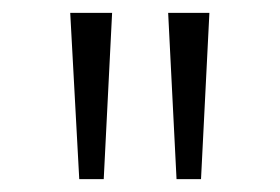

<svg xmlns="http://www.w3.org/2000/svg" viewBox="-20 -793 435 298"><path d="M103 -515 89 -773H154L141 -515ZM254 -515 241 -773H305L292 -515Z"/></svg>

Font: Noto Sans Telugu Condensed Light
Style: Regular
Weight: 300
Width: 3
Designer: Jelle Bosma - Monotype Design Team
Foundry: Monotype Imaging Inc.
Version: Version 2.005; ttfautohint (v1.8.4.7-5d5b)